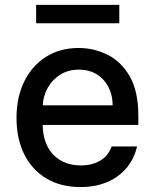

<svg xmlns="http://www.w3.org/2000/svg" viewBox="-20 -747 627 778"><path d="M306.5 11Q226.2 11 168 -23.8Q109.7 -58.6 78.3 -121.6Q46.9 -184.7 46.9 -269.2Q46.9 -353 78.3 -416.9Q109.7 -480.8 166.4 -516.7Q223 -552.6 299 -552.6Q360.8 -552.6 416 -525Q471.2 -497.5 505.9 -437.3Q540.5 -377.1 540.5 -278.4V-240.8H152.7Q154.8 -161.9 197.1 -119.3Q239.3 -76.7 307.5 -76.7Q353 -76.7 385.7 -95.9Q418.3 -115.1 432.5 -153.4H535.5Q517 -76.3 456.3 -32.7Q395.6 11 306.5 11ZM153.1 -320.3H436.4Q436.1 -382.8 398.8 -423.8Q361.5 -464.8 299.7 -464.8Q256.7 -464.8 224.6 -444.8Q192.5 -424.7 173.8 -391.9Q155.2 -359 153.1 -320.3ZM463.4 -727.3V-652.7H126.4V-727.3Z"/></svg>

Font: Inter Zeller Medium
Style: Regular
Weight: 500
Designer: Rasmus Andersson; Joe Bland
Foundry: zeller
Version: Version 3.015;git-dec3a8cb1